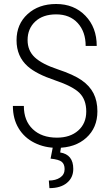

<svg xmlns="http://www.w3.org/2000/svg" viewBox="-20 -741 557 975"><path d="M418 -174.8Q418 -234.4 384 -268.6Q350.1 -302.7 257.3 -334Q164.6 -365.2 121.1 -403.8Q64 -454.1 64 -536.6Q64 -618.2 120.1 -669.4Q176.3 -720.7 265.1 -720.7Q356 -720.7 413.6 -661.1Q471.2 -601.6 471.2 -507.8H415Q415 -579.6 374.8 -623.8Q334.5 -668 265.1 -668Q197.8 -668 158.9 -631.6Q120.1 -595.2 120.1 -537.6Q120.1 -483.9 156.7 -449.7Q193.4 -415.5 273.4 -388.9Q353.5 -362.3 394.5 -333.7Q435.5 -305.2 455.1 -266.6Q474.6 -228 474.6 -175.8Q474.6 -92.3 418.2 -41.3Q361.8 9.8 269 9.8Q206.5 9.8 155 -15.9Q103.5 -41.5 74.5 -89.6Q45.4 -137.7 45.4 -203.1H101.1Q101.1 -127.9 146.5 -85Q191.9 -42 269 -42Q336.4 -42 377.2 -78.1Q418 -114.3 418 -174.8ZM290.5 2 285.6 33.2Q352.1 43.9 352.1 116.7Q352.1 161.1 319.8 187.7Q287.6 214.4 231 214.4L228 175.8Q262.7 175.8 285.4 160.6Q308.1 145.5 308.1 117.7Q308.1 92.8 293.7 80.8Q279.3 68.8 236.8 64.5L249 2Z"/></svg>

Font: Roboto Condensed Light
Style: Regular
Weight: 300
Designer: Google
Version: Version 2.134; 2016